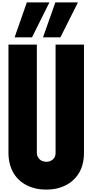

<svg xmlns="http://www.w3.org/2000/svg" viewBox="-20 -1559 765 1589"><path d="M50 -294V-1190H285V-294Q285 -268 301 -249Q307 -240 316.5 -233.5Q326 -227 339 -224Q351 -220 363 -220Q395 -220 417.5 -239.5Q440 -259 440 -294V-1190H675V-294Q675 -182 621 -108Q593 -70 556 -44.5Q519 -19 469 -4Q421 10 363 10Q302 10 254.5 -4.5Q207 -19 170 -44Q92 -97 64 -192Q50 -239 50 -294ZM101 -1250 202 -1539H389L245 -1250ZM336 -1250 438 -1539H625L480 -1250Z"/></svg>

Font: Boldonse
Style: Regular
Weight: 400
Designer: Universitype Foundry
Foundry: Universitype Foundry
Version: Version 1.000; ttfautohint (v1.8.4.7-5d5b)